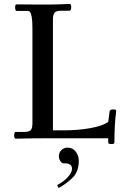

<svg xmlns="http://www.w3.org/2000/svg" viewBox="-20 -695 617 965"><path d="M246 -40H304Q373 -40 434 -51Q495 -62 524 -82L531 -137Q532 -141 537.5 -143Q543 -145 550 -145Q565 -145 564 -137Q559 -100 557 -58Q555 -16 555 22Q555 29 540 29Q534 29 529 27.5Q524 26 524 22V0H199Q157 0 132 0.5Q107 1 91 1.5Q75 2 59 2Q55 2 53 -3Q51 -8 51 -14Q51 -21 53 -26.5Q55 -32 59 -32H102Q128 -32 135.5 -42Q143 -52 143 -78V-552Q143 -591 139.5 -609.5Q136 -628 131.5 -634Q127 -640 122 -640H64Q56 -640 56 -659Q56 -664 57.5 -668.5Q59 -673 64 -673Q96 -673 128 -672.5Q160 -672 190 -672Q233 -672 257.5 -672.5Q282 -673 298 -674Q314 -675 330 -675Q335 -675 336.5 -670Q338 -665 338 -659Q338 -652 336 -646.5Q334 -641 330 -641H287Q262 -641 254 -631Q246 -621 246 -595ZM267 235Q299 219 320.5 195.5Q342 172 342 153Q342 123 296 126Q288 122 282 112.5Q276 103 276 90Q276 72 288.5 59.5Q301 47 320 47Q346 47 361 67.5Q376 88 376 113Q376 167 346 197Q316 227 275 250Z"/></svg>

Font: Sedan
Style: Regular
Weight: 400
Designer: Sebastian Salazar
Foundry: Sebastian Salazar
Version: Version 1.100; ttfautohint (v1.8.4.7-5d5b)